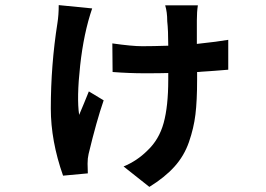

<svg xmlns="http://www.w3.org/2000/svg" viewBox="-20 -632 1040 752"><path d="M755 -611Q751 -586 751 -552Q751 -552 751 -460Q835 -469 874 -476V-359Q830 -355 752 -350Q752 -350 752 -319Q752 -238 745.5 -184Q739 -130 720 -75.5Q701 -21 663 21Q625 63 565 100L464 20Q517 -2 557 -42Q603 -85 621 -150.5Q639 -216 639 -320V-346Q608 -345 547 -345Q486 -345 421 -350L420 -462Q497 -451 537 -451Q577 -451 639 -453Q639 -513 635 -549Q635 -585 627 -611ZM323 9 324 47 227 56Q179 -80 179 -207Q179 -377 205 -542Q210 -573 210 -612L341 -599Q308 -503 294 -376Q280 -249 290 -182Q308 -224 328 -274L386 -239Q358 -158 327 -29Q323 -12 323 9Z"/></svg>

Font: Swei Fan Sans CJK TC
Style: Bold
Weight: 700
Version: Version 2.130